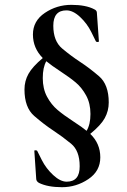

<svg xmlns="http://www.w3.org/2000/svg" viewBox="-20 -592 528 800"><path d="M172.9 -336.9Q158.2 -311 158.2 -266.6Q158.2 -222.2 176 -189Q193.8 -155.8 220 -133.8Q246.1 -111.8 285.2 -86.4Q324.2 -61 340.8 -46.9Q356.9 -73.2 356.9 -117.2Q356.9 -161.1 338.9 -194.1Q320.8 -227.1 295.9 -248Q271 -269 232.9 -293.9Q194.8 -318.8 172.9 -336.9ZM142.1 169.9Q130.9 163.1 130.9 152.8L123 36.1Q123 34.2 128.4 34.2Q133.8 34.2 135.3 37.1Q136.7 40 154.3 75Q171.9 109.9 201.7 137.5Q231.4 165 257.8 165Q312.5 165 312 100.6Q312 36.1 276.1 6.6Q240.2 -22.9 201.7 -48.3Q163.1 -73.7 122.6 -108.9Q82 -144 82 -219.2Q82 -254.4 98.6 -284.2Q115.2 -314 158.2 -350.1Q117.2 -391.6 117.2 -448.2Q117.2 -504.9 167 -538.3Q216.8 -571.8 277.3 -571.8Q337.9 -571.8 373 -553.2Q384.3 -548.3 383.8 -537.1L392.1 -419.9Q392.1 -417 386.5 -417Q380.9 -417 379.4 -419.9Q377.9 -422.9 360.4 -458.5Q342.8 -494.1 313.5 -521.5Q284.2 -548.8 256.8 -548.8Q202.1 -548.8 202.1 -484.9Q202.1 -420.9 239 -389.9Q275.9 -358.9 314 -334Q352.1 -309.1 392.6 -274.4Q433.1 -239.7 433.1 -165Q433.1 -129.9 416.5 -99.9Q399.9 -69.8 356 -34.2Q397.9 5.9 397.9 63.5Q397.9 121.1 347.9 154.5Q297.9 188 238.3 188Q178.7 188 142.1 169.9Z"/></svg>

Font: Cormorant-Bold
Style: Bold
Weight: 700
Designer: Christian Thalmann (Catharsis Fonts)
Version: Version 3.000